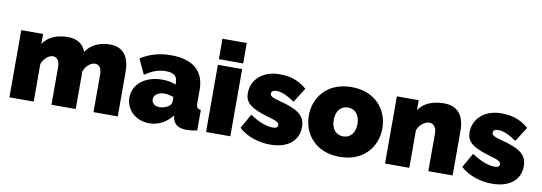

<svg xmlns="http://www.w3.org/2000/svg" viewBox="-57 -1100 4175 1480"><g transform="rotate(10 2031.0 -360.0)"><path d="M896 -346C896 -418 879 -536 741 -536C658 -536 591 -502 554 -445C538 -492 498 -536 412 -536C323 -536 256 -505 219 -448V-526H48V0H238V-295C254 -339 293 -370 324 -370C353 -370 377 -348 377 -296V0H567V-295C583 -339 622 -370 653 -370C682 -370 706 -348 706 -296V0H896Z M1143 10C1212 10 1275 -22 1322 -82L1326 -63C1337 -15 1370 10 1438 10C1459 10 1487 7 1518 0V-160C1491 -163 1482 -174 1482 -210V-312C1482 -461 1388 -536 1220 -536C1131 -536 1052 -514 983 -469L1038 -351C1094 -388 1141 -408 1201 -408C1265 -408 1292 -384 1292 -335V-319C1264 -332 1229 -339 1186 -339C1054 -339 959 -266 959 -159C959 -63 1038 10 1143 10ZM1200 -126C1164 -126 1138 -147 1138 -176C1138 -211 1172 -236 1219 -236C1240 -236 1269 -230 1292 -222V-183C1292 -170 1282 -157 1267 -146C1248 -134 1223 -126 1200 -126Z M1777 -570V-730H1587V-570ZM1777 0V-526H1587V0Z M2090 10C2226 10 2309 -57 2309 -165C2309 -250 2260 -293 2107 -333C2044 -349 2028 -359 2028 -379C2028 -398 2044 -406 2067 -406C2106 -406 2146 -390 2211 -347L2283 -461C2212 -522 2144 -537 2067 -537C1942 -537 1852 -460 1852 -352C1852 -273 1902 -237 2050 -195C2110 -178 2126 -167 2126 -148C2126 -131 2113 -123 2086 -123C2035 -123 1973 -148 1908 -192L1843 -78C1904 -21 1998 10 2090 10Z M2633 10C2821 10 2921 -119 2921 -263C2921 -407 2821 -536 2633 -536C2445 -536 2345 -407 2345 -263C2345 -119 2445 10 2633 10ZM2540 -263C2540 -334 2578 -376 2633 -376C2688 -376 2726 -334 2726 -263C2726 -192 2688 -150 2633 -150C2578 -150 2540 -192 2540 -263Z M3517 -346C3517 -418 3500 -536 3357 -536C3265 -536 3196 -505 3159 -448V-526H2988V0H3178V-295C3195 -339 3237 -370 3269 -370C3300 -370 3327 -348 3327 -296V0H3517Z M3826 10C3962 10 4045 -57 4045 -165C4045 -250 3996 -293 3843 -333C3780 -349 3764 -359 3764 -379C3764 -398 3780 -406 3803 -406C3842 -406 3882 -390 3947 -347L4019 -461C3948 -522 3880 -537 3803 -537C3678 -537 3588 -460 3588 -352C3588 -273 3638 -237 3786 -195C3846 -178 3862 -167 3862 -148C3862 -131 3849 -123 3822 -123C3771 -123 3709 -148 3644 -192L3579 -78C3640 -21 3734 10 3826 10Z"/></g></svg>

Font: Raleway Black
Style: Regular
Weight: 900
Designer: Matt McInerney, Pablo Impallari, Rodrigo Fuenzalida
Foundry: Matt McInerney, Pablo Impallari, Rodrigo Fuenzalida
Version: Version 3.000g; ttfautohint (v1.5) -l 8 -r 28 -G 28 -x 14 -D